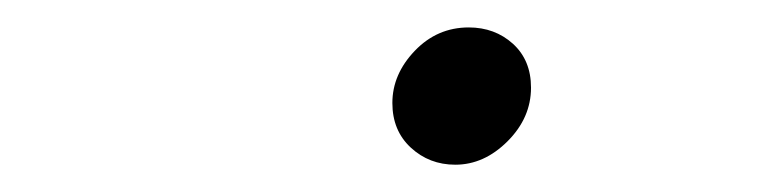

<svg xmlns="http://www.w3.org/2000/svg" viewBox="-20 -289 565 140"><path d="M266.1 -213.9Q266.1 -234.9 282.5 -252Q298.8 -269 321.8 -269Q340.8 -269 354 -257.1Q367.2 -245.1 367.2 -225.1Q367.2 -203.1 350.1 -186Q333 -168.9 312 -168.9Q293 -168.9 279.5 -181.4Q266.1 -193.8 266.1 -213.9Z"/></svg>

Font: CMU Typewriter Text
Style: Italic
Weight: 500
Italic angle: -14.04°
Version: Version 0.7.0